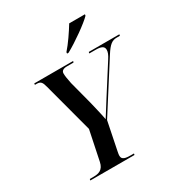

<svg xmlns="http://www.w3.org/2000/svg" viewBox="-213 -1079 1144 1223"><g transform="rotate(-30 359.5 -467.0)"><path d="M370 -784 369 -774H380C449 -811 559 -890 591 -924L593 -934H477C449 -888 406 -824 370 -784ZM93 0H418L420 -10H396C358 -10 332 -15 332 -43C332 -50 333 -60 336 -73L378 -280L603 -633C638 -688 660 -704 693 -704H717L719 -714H494L492 -704H539C581 -704 600 -694 600 -669C600 -654 594 -636 576 -609L439 -394C413 -352 392 -320 373 -289C364 -338 352 -383 342 -427L297 -599C289 -638 286 -658 286 -675C286 -694 300 -704 328 -704H376L379 -714H93L92 -704H104C135 -704 143 -692 153 -653L250 -289L205 -72C194 -19 161 -10 121 -10H95Z"/></g></svg>

Font: Noto Serif Display SemiCondensed SemiBold
Style: Italic
Weight: 600
Width: 4
Italic angle: -12°
Designer: Monotype Design Team
Foundry: Monotype Imaging Inc.
Version: Version 2.009